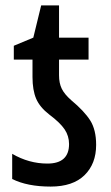

<svg xmlns="http://www.w3.org/2000/svg" viewBox="-20 -679 411 709"><path d="M167 10Q81 10 25 -18V-111Q87 -75 155 -75Q235 -75 235 -147Q235 -177 218.5 -201.5Q202 -226 162 -256Q127 -283 113.5 -314.5Q100 -346 100 -395V-459H31V-510L103 -540L132 -659H198V-540H307V-459H198V-401Q198 -372 208 -351.5Q218 -331 243 -309Q291 -269 313 -234.5Q335 -200 335 -144Q335 -74 292 -32Q249 10 167 10Z"/></svg>

Font: Avrile Sans Condensed Medium
Style: Regular
Weight: 500
Width: 3
Designer: Monotype Design Team
Foundry: Monotype Imaging Inc.
Version: Version 2.001;September 10, 2019;FontCreator 11.5.0.2425 64-